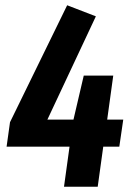

<svg xmlns="http://www.w3.org/2000/svg" viewBox="-20 -709 506 729"><path d="M433 -152H372L351 0H223L244 -152H5L18 -245L235 -689L344 -647L160 -255H259L298 -422H410L387 -255H448Z"/></svg>

Font: Fira Sans Compressed SemiBold
Style: Italic
Weight: 600
Width: 1
Italic angle: -8°
Designer: bBox Type GmbH & Carrois Corporate GbR & Edenspiekermann AG
Foundry: bBox Type GmbH & Carrois Corporate GbR & Edenspiekermann AG
Version: Version 4.301